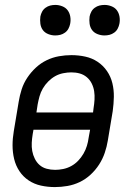

<svg xmlns="http://www.w3.org/2000/svg" viewBox="-20 -752 540 780"><path d="M203 8Q174 8 146.5 2Q119 -4 96.5 -19Q74 -34 59 -56.5Q44 -79 37.5 -106Q31 -133 31 -161.5Q31 -190 36 -219L56 -339Q60 -364 68 -389Q76 -414 91 -436.5Q106 -459 126 -477.5Q146 -496 170 -507.5Q194 -519 219.5 -523.5Q245 -528 270 -528Q299 -528 326.5 -522Q354 -516 376.5 -501Q399 -486 414.5 -463.5Q430 -441 436.5 -414Q443 -387 442.5 -358.5Q442 -330 438 -301L418 -181Q414 -156 405.5 -131Q397 -106 382.5 -83.5Q368 -61 348 -42.5Q328 -24 304 -12.5Q280 -1 254 3.5Q228 8 203 8ZM128 -295H358L360 -312Q363 -330 364 -347.5Q365 -365 362.5 -381.5Q360 -398 352.5 -413Q345 -428 332.5 -438.5Q320 -449 304 -453.5Q288 -458 270 -458Q254 -458 236.5 -454.5Q219 -451 204 -442.5Q189 -434 176 -421Q163 -408 154 -392.5Q145 -377 140.5 -360.5Q136 -344 133 -328ZM204 -62Q220 -62 237 -65.5Q254 -69 269.5 -77.5Q285 -86 297.5 -99Q310 -112 319 -127.5Q328 -143 333 -159.5Q338 -176 340 -192L346 -225H116L113 -208Q110 -190 109 -172.5Q108 -155 111 -138.5Q114 -122 121.5 -107Q129 -92 141 -81.5Q153 -71 169.5 -66.5Q186 -62 204 -62ZM404 -608Q390 -608 376 -613.5Q362 -619 354 -630Q346 -641 344 -655.5Q342 -670 344 -685Q346 -695 351 -704.5Q356 -714 365 -720.5Q374 -727 384 -729.5Q394 -732 405 -732Q419 -732 433 -726.5Q447 -721 455 -710Q463 -699 465.5 -684.5Q468 -670 465 -655Q463 -645 458 -635.5Q453 -626 444 -619.5Q435 -613 425 -610.5Q415 -608 404 -608ZM204 -608Q190 -608 176 -613.5Q162 -619 154 -630Q146 -641 144 -655.5Q142 -670 144 -685Q146 -695 151 -704.5Q156 -714 165 -720.5Q174 -727 184 -729.5Q194 -732 205 -732Q219 -732 233 -726.5Q247 -721 255 -710Q263 -699 265.5 -684.5Q268 -670 265 -655Q263 -645 258 -635.5Q253 -626 244 -619.5Q235 -613 225 -610.5Q215 -608 204 -608Z"/></svg>

Font: Iosevka Fixed
Style: Italic
Weight: 400
Italic angle: -9°
Monospace: yes
Designer: Belleve Invis
Foundry: Belleve Invis
Version: Version 33.2.4